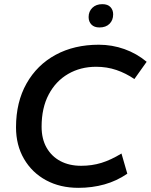

<svg xmlns="http://www.w3.org/2000/svg" viewBox="-20 -893 725 923"><path d="M357 10Q269 10 201.5 -26.5Q134 -63 95.5 -129Q57 -195 57 -281Q57 -402 107.5 -491.5Q158 -581 247.5 -629.5Q337 -678 455 -678Q519 -678 578 -657Q637 -636 685 -596L626 -513Q585 -541 539.5 -556.5Q494 -572 442 -572Q367 -572 307.5 -537.5Q248 -503 214 -438.5Q180 -374 180 -284Q180 -225 204 -183Q228 -141 270.5 -118.5Q313 -96 370 -96Q422 -96 467.5 -110Q513 -124 564 -155L592 -58Q541 -23 482 -6.5Q423 10 357 10ZM458 -761Q433 -761 419.5 -775Q406 -789 406 -811Q406 -838 424 -855.5Q442 -873 472 -873Q498 -873 511 -859Q524 -845 524 -824Q524 -796 506.5 -778.5Q489 -761 458 -761Z"/></svg>

Font: Gantari SemiBold
Style: Italic
Weight: 600
Italic angle: -10°
Designer: Anugrah Pasau
Foundry: Lafontype
Version: Version 1.000